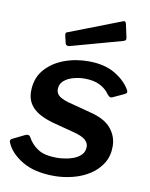

<svg xmlns="http://www.w3.org/2000/svg" viewBox="-85 -815 695 888"><g transform="rotate(10 262.0 -371.0)"><path d="M231 10Q139 10 81.5 -24Q24 -58 4 -105Q-3 -119 9 -125L66 -153Q74 -157 80.5 -156Q87 -155 92 -146Q108 -116 139 -95.5Q170 -75 228 -75Q243 -75 265 -78Q287 -81 307.5 -89Q328 -97 342 -111.5Q356 -126 356 -149Q356 -167 340 -181Q324 -195 285 -205L186 -231Q120 -249 89 -279.5Q58 -310 58 -357Q58 -417 91.5 -457.5Q125 -498 179.5 -519Q234 -540 296 -540Q371 -540 420.5 -511Q470 -482 494 -440Q497 -435 496.5 -430Q496 -425 489 -421L433 -395Q426 -392 421.5 -394Q417 -396 409 -405Q394 -428 365 -443Q336 -458 293 -458Q267 -458 240.5 -451Q214 -444 196 -428.5Q178 -413 178 -388Q178 -372 189 -360.5Q200 -349 233 -338L347 -308Q414 -291 444 -254.5Q474 -218 474 -171Q474 -125 452.5 -91Q431 -57 396 -34.5Q361 -12 317.5 -1Q274 10 231 10ZM436 -740 449 -680Q451 -672 449 -667.5Q447 -663 436 -660L197 -594Q187 -592 182 -596Q177 -600 176 -608L169 -638Q166 -652 173 -654L421 -750Q426 -753 430 -750.5Q434 -748 436 -740Z"/></g></svg>

Font: Libre Franklin SemiBold
Style: Italic
Weight: 600
Italic angle: -8°
Designer: Pablo Impallari, Rodrigo Fuenzalida, Nhung Nguyen
Foundry: Impallari Type
Version: Version 3.000